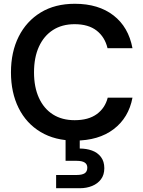

<svg xmlns="http://www.w3.org/2000/svg" viewBox="-20 -732 759 1016"><path d="M376 12Q271 12 195 -33.5Q119 -79 78.5 -160.5Q38 -242 38 -349Q38 -457 79 -538.5Q120 -620 195.5 -666Q271 -712 376 -712Q501 -712 580.5 -650.5Q660 -589 681 -477H549Q535 -536 491.5 -570Q448 -604 375 -604Q308 -604 260 -573Q212 -542 186 -485Q160 -428 160 -349Q160 -271 186 -214Q212 -157 260 -126.5Q308 -96 375 -96Q448 -96 492 -128Q536 -160 550 -215H681Q661 -109 581.5 -48.5Q502 12 376 12ZM277 264V194H385Q414 194 428 185Q442 176 442 155Q442 137 428 128Q414 119 385 119H327V-5H402V54Q437 54 466.5 64.5Q496 75 514 98.5Q532 122 532 158Q532 193 514.5 216.5Q497 240 467.5 252Q438 264 403 264Z"/></svg>

Font: DM Sans 9pt 36pt SemiBold
Style: Regular
Weight: 600
Version: Version 4.004;gftools[0.9.30]